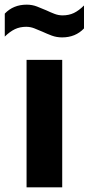

<svg xmlns="http://www.w3.org/2000/svg" viewBox="-60 -804 380 824"><path d="M54 0V-547H207V0ZM206.5 -643.5Q183 -643.5 162.2 -651.2Q141.5 -659 122 -668Q104 -676 87 -682.5Q70 -689 52.5 -689Q25.5 -689 4 -678.8Q-17.5 -668.5 -39.5 -647V-745.5Q-3 -784 54.5 -784Q78 -784 98.8 -776Q119.5 -768 139 -759.5Q157 -751 174 -744.5Q191 -738 208.5 -738Q235.5 -738 257 -748.2Q278.5 -758.5 300.5 -780.5V-682Q264 -643.5 206.5 -643.5Z"/></svg>

Font: Encode Sans SemiCondensed SemiCondensed
Style: Bold
Weight: 700
Width: 4
Designer: Multiple Designers
Foundry: Impallari Type
Version: Version 3.000; ttfautohint (v1.8.3) -l 8 -r 50 -G 200 -x 14 